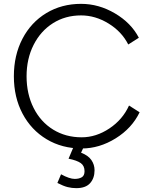

<svg xmlns="http://www.w3.org/2000/svg" viewBox="-20 -759 787 997"><path d="M52 -363Q52 -472 96.5 -557.5Q141 -643 220.5 -691Q300 -739 401 -739Q493 -739 577 -689.5Q661 -640 701 -563L646 -528Q612 -595 543.5 -637Q475 -679 401 -679Q319 -679 255 -638.5Q191 -598 154.5 -526Q118 -454 118 -363Q118 -271 154.5 -198.5Q191 -126 256 -86Q321 -46 404 -46Q479 -46 548 -92Q617 -138 650 -211L705 -176Q665 -93 580.5 -40.5Q496 12 404 12Q302 12 222 -36Q142 -84 97 -169Q52 -254 52 -363ZM278 191 297 146Q341 170 368 170Q390 170 404.5 161.5Q419 153 419 130Q419 102 399.5 88Q380 74 336 65L366 -6L413 8L401 34Q438 48 454.5 72Q471 96 471 125Q471 166 448 192Q425 218 376 218Q353 218 331 212.5Q309 207 278 191Z"/></svg>

Font: 寒蝉端黑体 Light
Style: Regular
Weight: 300
Designer: ChillDuanSans {Warren2060}; 
Source Han Sans {Ryoko NISHIZUKA 西塚涼子 (kana, bopomofo & ideographs); Paul D. Hunt (Latin, G
Foundry: ChillType&Adobe
Version: Version 1.300;Glyphs 3.3 (3306)